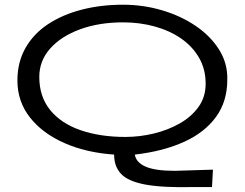

<svg xmlns="http://www.w3.org/2000/svg" viewBox="-20 -650 1040 816"><path d="M803 145Q672 148 598.5 134.5Q525 121 495 89.5Q465 58 465 7Q348 -1 255 -41.5Q162 -82 108 -150Q54 -218 54 -308Q54 -386 88.5 -446.5Q123 -507 184.5 -547.5Q246 -588 327.5 -609Q409 -630 503 -630Q588 -630 668 -606.5Q748 -583 811.5 -540Q875 -497 911.5 -438.5Q948 -380 946 -311Q946 -219 898 -153Q850 -87 762 -47Q674 -7 553 7Q558 40 598.5 58Q639 76 723 76L885 71L881 145ZM513 -68Q573 -68 633.5 -82.5Q694 -97 744 -125.5Q794 -154 824 -196Q854 -238 854 -294Q854 -356 826 -404.5Q798 -453 749.5 -486.5Q701 -520 637.5 -537.5Q574 -555 503 -555Q401 -555 320.5 -525.5Q240 -496 193.5 -444Q147 -392 147 -323Q147 -239 193.5 -182Q240 -125 323 -96.5Q406 -68 513 -68Z"/></svg>

Font: Inconsolata UltraExpanded
Style: Regular
Weight: 400
Width: 9
Monospace: yes
Designer: Raph Levien, Cyreal, Brenton Simpson
Foundry: Raph Levien, Cyreal, Google
Version: Version 3.000; ttfautohint (v1.8.2.53-6de2)